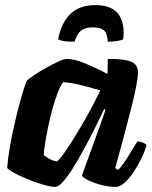

<svg xmlns="http://www.w3.org/2000/svg" viewBox="-20 -730 593 750"><path d="M196 0Q178 0 147.5 -9Q117 -18 85.5 -31Q54 -44 32 -56.5Q10 -69 8 -75Q11 -112 18.5 -155.5Q26 -199 36 -243Q46 -287 56 -324Q66 -361 74 -385.5Q82 -410 85 -414Q90 -421 111 -435Q132 -449 158.5 -464Q185 -479 208 -489.5Q231 -500 241 -500Q270 -500 313.5 -482Q357 -464 400 -441L401 -500Q472 -500 495.5 -487.5Q519 -475 519 -448Q519 -413 495 -317Q471 -221 430 -73L441 -66Q452 -76 465.5 -96Q479 -116 493 -139Q507 -162 517 -178Q526 -178 538 -173Q550 -168 552 -163Q547 -142 534 -114.5Q521 -87 503.5 -60.5Q486 -34 467.5 -17Q449 0 433 0Q404 0 374 -8Q344 -16 323.5 -26.5Q303 -37 300 -44L348 -177Q355 -196 361 -212.5Q367 -229 374.5 -249.5Q382 -270 392 -301L387 -304Q371 -270 350.5 -229Q330 -188 308 -147.5Q286 -107 265 -73.5Q244 -40 226 -20Q208 0 196 0ZM201 -100Q207 -100 223 -121.5Q239 -143 260.5 -177Q282 -211 304 -249Q326 -287 344 -321.5Q362 -356 372 -377Q319 -392 288 -399.5Q257 -407 227 -409Q217 -397 206 -369Q195 -341 185 -304.5Q175 -268 167.5 -231.5Q160 -195 155.5 -166Q151 -137 151 -124Q161 -115 176.5 -107.5Q192 -100 201 -100ZM271 -567Q242 -567 227 -570Q212 -573 207 -576Q219 -640 254.5 -675Q290 -710 352 -710Q418 -710 443.5 -673.5Q469 -637 461 -576Q455 -573 438 -570Q421 -567 401 -567Q399 -601 385.5 -612Q372 -623 342 -623Q314 -623 298 -611.5Q282 -600 271 -567Z"/></svg>

Font: Texturina Black
Style: Italic
Weight: 900
Italic angle: -11°
Designer: Guillermo Torres Carreño
Foundry: Omnibus-Type
Version: Version 1.002; ttfautohint (v1.8.3)